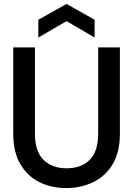

<svg xmlns="http://www.w3.org/2000/svg" viewBox="-20 -940 674 972"><path d="M315 12Q240 12 179.5 -18Q119 -48 83 -109Q47 -170 47 -264V-700H157V-263Q157 -173 200.5 -130.5Q244 -88 317 -88Q391 -88 434 -130.5Q477 -173 477 -263V-700H587V-264Q587 -170 550.5 -109Q514 -48 452 -18Q390 12 315 12ZM174 -750V-840L317 -920L459 -840V-750L317 -833Z"/></svg>

Font: HostGroteskMedium
Style: Regular
Weight: 500
Designer: Doukan Karapınar based on Poppins by Indian Type Foundry, Jonny Pinhorn
Foundry: Element Type
Version: Version 1.001; ttfautohint (v1.8.4.7-5d5b)